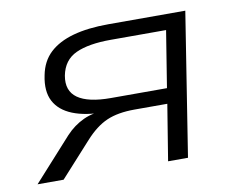

<svg xmlns="http://www.w3.org/2000/svg" viewBox="-60 -568 802 646"><g transform="rotate(-10 340.5 -244.5)"><path d="M19 0 150 -145Q177 -174 211.5 -190Q246 -206 295 -206H302L283 -200Q218 -200 174.5 -217.5Q131 -235 113 -269.5Q95 -304 106 -357Q115 -404 145.5 -432.5Q176 -461 226.5 -475Q277 -489 347 -489H610L533 0H465L496 -191H384Q327 -191 289 -174.5Q251 -158 214 -117L108 0ZM312 -243H504L535 -436H346Q270 -436 226.5 -416Q183 -396 173 -344Q164 -293 199.5 -268Q235 -243 312 -243Z"/></g></svg>

Font: Nunito Sans 10pt Expanded Light
Style: Italic
Weight: 300
Width: 7
Italic angle: -9°
Designer: Vernon Adams
Foundry: Vernon Adams
Version: Version 3.101;gftools[0.9.27]